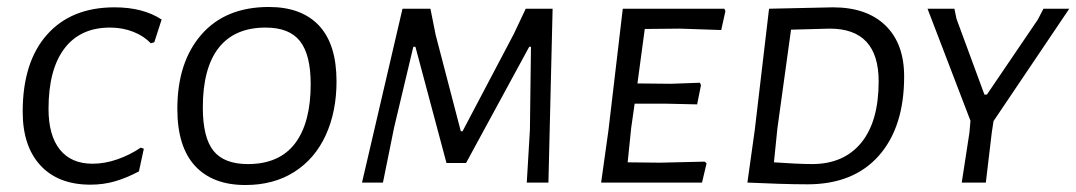

<svg xmlns="http://www.w3.org/2000/svg" viewBox="-20 -523 3083 550"><path d="M443 -467 422 -402 412 -399Q392 -420 361.5 -432Q331 -444 295 -444Q210 -444 164.5 -384Q119 -324 119 -211Q119 -135 151.5 -94.5Q184 -54 245 -54Q280 -54 316 -66.5Q352 -79 383 -100L392 -97L378 -32Q342 -13 309 -3.5Q276 6 239 6Q147 6 96 -49Q45 -104 45 -203Q45 -345 114.5 -423.5Q184 -502 308 -502Q390 -502 443 -467Z M944 -290Q944 -203 913 -135.5Q882 -68 823 -30.5Q764 7 683 7Q589 7 538.5 -48Q488 -103 488 -211Q488 -345 557 -424Q626 -503 750 -503Q844 -503 894 -449.5Q944 -396 944 -290ZM561 -215Q561 -129 591.5 -91Q622 -53 690 -53Q780 -53 825 -112Q870 -171 870 -282Q870 -366 839.5 -405Q809 -444 741 -444Q652 -444 606.5 -386Q561 -328 561 -215Z M1551 0H1489L1498 -152L1501 -389H1496L1315 -56H1259L1170 -389H1164L1109 -158L1077 0H1017L1133 -498H1213L1228 -423L1300 -147H1305L1452 -426L1486 -498H1563Z M1827 -440 1806 -284 1902 -283 1985 -286 1988 -279 1977 -224 1888 -226H1798L1788 -156L1778 -58L1871 -57L1999 -60L2004 -55L1991 0H1702L1723 -150L1764 -498H2055L2058 -491L2046 -437L1927 -441Z M2570 -304Q2570 -159 2497.5 -77Q2425 5 2293 5Q2259 5 2210.5 3.5Q2162 2 2121 0L2142 -150L2183 -498L2366 -502Q2463 -502 2516.5 -450Q2570 -398 2570 -304ZM2497 -290Q2497 -441 2357 -441L2246 -438L2207 -156L2197 -58Q2225 -56 2255.5 -54.5Q2286 -53 2306 -53Q2397 -53 2447 -114Q2497 -175 2497 -290Z M2826 -176 2821 -143 2804 0H2735L2757 -143L2760 -177L2637 -498H2714L2720 -469L2800 -252H2807L2953 -467L2969 -498H3043Z"/></svg>

Font: Alegreya Sans SC
Style: Italic
Weight: 400
Italic angle: -7°
Designer: Juan Pablo del Peral
Foundry: Huerta Tipografica
Version: Version 2.008; ttfautohint (v1.6)